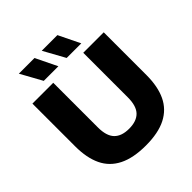

<svg xmlns="http://www.w3.org/2000/svg" viewBox="-249 -1125 1310 1310"><g transform="rotate(-45 406.0 -470.0)"><path d="M408 10Q287 10 210.5 -28.5Q134 -67 98.2 -142Q62.5 -217 62.5 -327.5V-740H263.5V-309.5Q263.5 -227 299.8 -189.5Q336 -152 408 -152Q480.5 -152 516.8 -189.5Q553 -227 553 -309.5V-740H750.5V-327.5Q750.5 -217 714.8 -142Q679 -67 603.5 -28.5Q528 10 408 10ZM448 -795 362.5 -950H513.5L589 -795ZM227 -795 141.5 -950H292.5L368 -795Z"/></g></svg>

Font: Encode Sans SC SemiExpanded ExtraBold
Style: Regular
Weight: 800
Width: 6
Designer: Multiple Designers
Foundry: Impallari Type
Version: Version 3.002